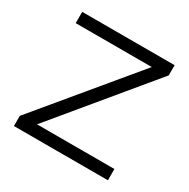

<svg xmlns="http://www.w3.org/2000/svg" viewBox="-125 -636 741 752"><g transform="rotate(30 246.0 -260.5)"><path d="M31 0H456V-51H106L457 -475V-521H39V-470H383L31 -46Z"/></g></svg>

Font: Raleway Reg
Style: Regular
Weight: 400
Designer: Matt McInerney, Pablo Impallari, Rodrigo Fuenzalida
Foundry: Matt McInerney, Pablo Impallari, Rodrigo Fuenzalida
Version: Version 3.00 July 28, 2015